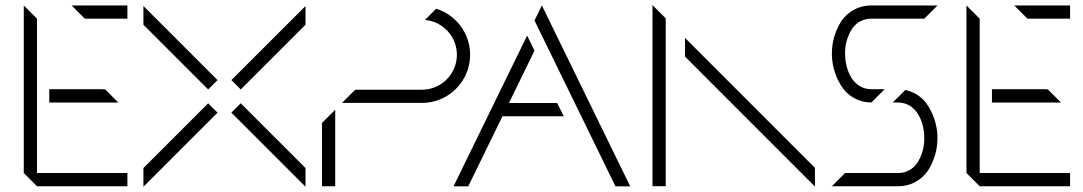

<svg xmlns="http://www.w3.org/2000/svg" viewBox="-20 -721 4192 743"><path d="M123.2 -648.7 72 -699.9V-51.5L123.2 -0.3H473V-51.5H123.2ZM257 -699.9 308.2 -648.7H473V-699.9ZM386.7 -375.4H378.6V-375.7H170.6V-324.3H437.9Z M1162.2 -625.3V-697.6L875.4 -411L911.6 -374.8ZM875.4 -285.1 1162.2 1.6V-70.8L911.6 -321.3ZM535 -70.7V1.7L821.8 -285L785.6 -321.2ZM535 -625.3 785.6 -374.8 821.8 -411 535 -697.8Z M1226 -0.3H1277.2V-296.2L1226 -245ZM1668 -687.3 1624.5 -643.8C1696.2 -637.6 1750.5 -576.3 1748 -504.4C1745.5 -432.4 1687 -375.1 1615.1 -373.9C1614.3 -373.9 1613.6 -373.8 1612.8 -373.8H1354.6L1303.7 -323H1610.2C1611.9 -323 1613.4 -322.8 1615 -322.7C1706.8 -323.8 1784.1 -391.6 1797.3 -482.4C1810.5 -573.2 1755.6 -660.2 1667.9 -687.3Z M2361.8 0.1H2418.8L2076.9 -700.1L2048.4 -641.7L2076.9 -583.3ZM1735 0.1H1792L1924.5 -271.2H2161.6L2136 -322.4H1949.5L2048.4 -525L2019.9 -583.3Z M2505 -0.5H2556.2V-650L2505 -701.2ZM3133.7 1V-71.4L2630.9 -574.3V-501.9Z M3483.2 -372.7 3435 -324.4H3454.5C3524.7 -324.4 3556.7 -252.9 3556.7 -186.5C3557.4 -152.5 3548 -119.2 3529.6 -90.7C3513 -65.5 3484.6 -50.7 3454.5 -51.4H3250.2L3199 -0.2H3454.5C3501.3 0.6 3545.3 -22.4 3571.4 -61.2C3623.1 -142.4 3619.5 -247 3562.4 -324.5C3542.5 -349.3 3514.5 -366.4 3483.2 -372.7ZM3352.2 -324.5 3403.4 -375.7H3352.5C3282.3 -375.7 3250.4 -447.2 3250.4 -513.7C3249.6 -547.6 3259 -581 3277.4 -609.5C3294.1 -634.6 3322.4 -649.4 3352.5 -648.7H3556.9L3608.1 -699.9H3352.5C3305.7 -700.7 3261.7 -677.8 3235.6 -638.9C3183.9 -557.7 3187.5 -453.1 3244.6 -375.7C3270.8 -342.9 3310.6 -324 3352.5 -324.5Z M3771.2 -648.7 3720 -699.9V-51.5L3771.2 -0.3H4121V-51.5H3771.2ZM3905 -699.9 3956.2 -648.7H4121V-699.9ZM4034.7 -375.4H4026.6V-375.7H3818.6V-324.3H4085.9Z"/></svg>

Font: Expanse
Style: Expanse
Weight: 400
Designer: Ryan Lin
Version: Version 1.0